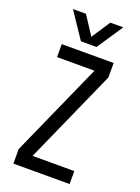

<svg xmlns="http://www.w3.org/2000/svg" viewBox="-163 -949 742 1019"><g transform="rotate(20 207.5 -439.5)"><path d="M366.2 -601.6 130.4 -73.2H366.2V0H48.8V-82L284.7 -610.4H73.2V-683.6H366.2ZM138.7 -878.9 207.5 -773.9 276.4 -878.9H349.6L251.5 -732.4H163.6L65.4 -878.9Z"/></g></svg>

Font: Saniretro
Style: Regular
Weight: 400
Designer: Jayvee D. Enaguas (Grand Chaos)
Version: Version 1.0 - 6/10/2013